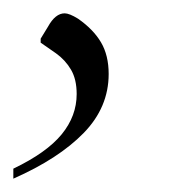

<svg xmlns="http://www.w3.org/2000/svg" viewBox="-30 -89 293 288"><path d="M-10 179V164Q40 140 62.5 112.5Q85 85 85 52Q85 30 76.5 15.5Q68 1 54 -9L31 -25V-31L42 -49Q53 -69 67 -69Q74 -69 87 -61Q110 -45 121.5 -25.5Q133 -6 133 22Q133 72 95.5 110.5Q58 149 -10 179Z"/></svg>

Font: Spectral SC ExtraLight
Style: Italic
Weight: 275
Italic angle: -10°
Designer: Jean-Baptiste Levee
Foundry: Production Type
Version: Version 2.001